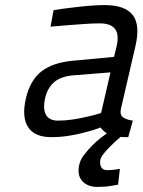

<svg xmlns="http://www.w3.org/2000/svg" viewBox="-20 -530 562 756"><path d="M445 197Q431 200 417 202Q405 204 391 205Q377 206 364 206Q325 206 304 183Q283 160 292 119Q296 99 311.5 79Q327 59 344.5 41.5Q362 24 378.5 11.5Q395 -1 401 -5Q387 -13 376 -28Q348 -17 315 -9Q287 -1 252 4.5Q217 10 182 10Q116 10 90.5 -29.5Q65 -69 82 -143Q99 -215 144 -249.5Q189 -284 268 -291L429 -306L439 -347Q450 -395 432.5 -416.5Q415 -438 373 -438Q345 -438 311.5 -435.5Q278 -433 249 -431Q215 -428 179 -425L191 -490Q227 -496 263 -500Q294 -504 328.5 -507Q363 -510 392 -510Q472 -510 502.5 -471Q533 -432 513 -347L456 -101Q451 -77 465.5 -67.5Q480 -58 503 -55L485 10Q477 10 469.5 10Q462 10 455 9Q446 16 433.5 27.5Q421 39 408.5 52Q396 65 386.5 77.5Q377 90 375 100Q372 116 378.5 128Q385 140 402 140Q407 140 415.5 139.5Q424 139 432 138Q442 137 452 135ZM264 -233Q217 -228 192 -205.5Q167 -183 158 -145Q148 -101 161 -78Q174 -55 208 -55Q237 -55 266.5 -59.5Q296 -64 321 -70Q350 -76 378 -85L415 -245Z"/></svg>

Font: Panefresco 400wt
Style: Italic
Weight: 400
Foundry: Campivisivi & Chank Co
Version: Version 1.001